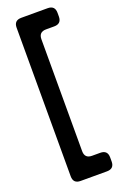

<svg xmlns="http://www.w3.org/2000/svg" viewBox="-170 -845 626 992"><g transform="rotate(-20 142.5 -349.5)"><path d="M235 99H90Q50 99 50 59V-758Q50 -798 90 -798H235Q275 -798 275 -758V-738Q275 -698 235 -698H190Q150 -698 150 -658V-43Q150 -3 190 -3H235Q275 -3 275 37V59Q275 99 235 99Z"/></g></svg>

Font: ZCOOL QingKe HuangYou
Style: Regular
Weight: 400
Version: Version 1.000